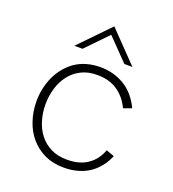

<svg xmlns="http://www.w3.org/2000/svg" viewBox="-130 -802 816 908"><g transform="rotate(20 277.5 -348.0)"><path d="M296 6.5H292Q239.5 6.5 198 -12.5Q155 -32.5 125.5 -67Q95.5 -101.5 80.5 -148Q65 -194 65 -245.5Q65 -277 71.5 -308Q78 -339 90.5 -367.5Q103.5 -396 123.5 -421Q143.5 -445.5 169.5 -464Q223 -499.5 295.5 -499.5Q362.5 -499.5 416.5 -467Q470 -435 502 -368L461 -353Q438.5 -402 396.5 -431Q355 -459.5 295.5 -459.5H292Q247.5 -459.5 214 -442.5Q179 -425 156 -395Q133 -365 121.5 -326Q110 -287 110 -245.5Q110 -204.5 121.5 -166Q132.5 -127.5 155.5 -98Q178.5 -68.5 213.5 -51Q247.5 -34 292 -34H296Q358.5 -34 398.5 -62.5Q439 -90.5 456.5 -140L497.5 -125.5Q484 -92.5 463.5 -68Q443 -43 417.5 -26.5Q391.5 -10 361 -2Q330 6.5 296 6.5ZM436 -552H395.5L290 -660.5L185 -552H143.5L290 -703Z"/></g></svg>

Font: Acari Sans Neue Light
Style: Regular
Weight: 300
Designer: Alfredo Marco Pradil (font), Cristiano Sobral (main changes)
Foundry: Hanken Design Co. (font), Cristiano Sobral (main changes)
Version: Version 2.459;March 19, 2022;FontCreator 14.0.0.2808 64-bit;